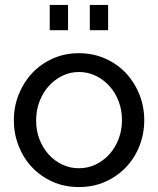

<svg xmlns="http://www.w3.org/2000/svg" viewBox="-20 -746 639 776"><path d="M181 -624V-726H255V-624ZM343 -624V-726H417V-624ZM299 10Q240 10 191.5 -12Q143 -34 108.5 -71Q74 -108 55 -157Q36 -206 36 -260Q36 -315 55.5 -364Q75 -413 109.5 -450Q144 -487 192.5 -509Q241 -531 299 -531Q357 -531 406 -509Q455 -487 489.5 -450Q524 -413 543.5 -364Q563 -315 563 -260Q563 -206 544 -157Q525 -108 490 -71Q455 -34 406.5 -12Q358 10 299 10ZM126 -259Q126 -218 139.5 -183Q153 -148 176.5 -122Q200 -96 231.5 -81Q263 -66 299 -66Q335 -66 366.5 -81Q398 -96 422 -122.5Q446 -149 459.5 -184.5Q473 -220 473 -261Q473 -301 459.5 -336.5Q446 -372 422 -398.5Q398 -425 366.5 -440Q335 -455 299 -455Q263 -455 231.5 -439.5Q200 -424 176.5 -397.5Q153 -371 139.5 -335.5Q126 -300 126 -259Z"/></svg>

Font: Boldmen Medium
Style: Regular
Weight: 400
Designer: Matt McInerney, Pablo Impallari, Rodrigo Fuenzalida
Foundry: LIVING CONCEPT
Version: Version 1.000